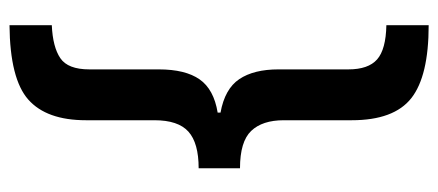

<svg xmlns="http://www.w3.org/2000/svg" viewBox="-279 -480 922 404"><g transform="rotate(-90 182.0 -278.0)"><path d="M331 163Q224 163 177.5 126.5Q131 90 131 1V-142Q131 -187 108.5 -210.5Q86 -234 30 -234V-321Q83 -321 107 -342.5Q131 -364 131 -414V-558Q131 -641 174.5 -679.5Q218 -718 331 -719V-630Q285 -628 261.5 -612Q238 -596 238 -551V-405Q238 -349 217 -319Q196 -289 147 -281V-275Q197 -266 217.5 -235.5Q238 -205 238 -153V-6Q238 36 259 54.5Q280 73 331 74Z"/></g></svg>

Font: Noto Sans Ethiopic ExtraCondensed SemiBold
Style: Regular
Weight: 600
Width: 2
Designer: Monotype Design Team
Foundry: Monotype Imaging Inc.
Version: Version 2.102; ttfautohint (v1.8.4.7-5d5b)